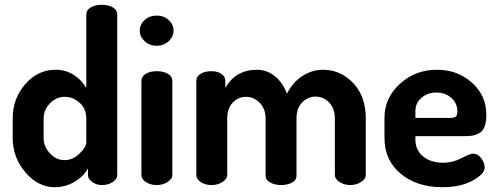

<svg xmlns="http://www.w3.org/2000/svg" viewBox="-20 -772 2076 801"><path d="M33 -196V-278Q33 -361 85.5 -421Q138 -481 211 -481Q255 -481 288.5 -459Q322 -437 340 -405V-712Q340 -730 358.5 -741Q377 -752 405 -752Q433 -752 451 -741Q469 -730 469 -712V-41Q469 -25 450.5 -12.5Q432 0 405 0Q382 0 364.5 -13Q347 -26 347 -41V-70Q331 -38 292.5 -14.5Q254 9 208 9Q139 9 86 -53Q33 -115 33 -196ZM162 -196Q162 -161 188 -132.5Q214 -104 249 -104Q284 -104 312 -131.5Q340 -159 340 -178V-278Q340 -318 312.5 -343Q285 -368 250 -368Q214 -368 188 -340.5Q162 -313 162 -278Z M563 -644Q563 -670 583.5 -688.5Q604 -707 634 -707Q663 -707 683.5 -688.5Q704 -670 704 -644Q704 -619 683.5 -600Q663 -581 634 -581Q604 -581 583.5 -600Q563 -619 563 -644ZM570 -41V-435Q570 -453 588 -464Q606 -475 634 -475Q662 -475 680.5 -464Q699 -453 699 -435V-41Q699 -26 679.5 -13Q660 0 634 0Q607 0 588.5 -12.5Q570 -25 570 -41Z M799 -41V-435Q799 -453 816.5 -464Q834 -475 863 -475Q887 -475 903.5 -464Q920 -453 920 -435V-405Q963 -481 1052 -481Q1094 -481 1127.5 -453.5Q1161 -426 1177 -381Q1202 -430 1242.5 -455.5Q1283 -481 1328 -481Q1400 -481 1453 -426Q1506 -371 1506 -278V-41Q1506 -26 1486.5 -13Q1467 0 1441 0Q1416 0 1396.5 -13Q1377 -26 1377 -41V-278Q1377 -320 1353 -344.5Q1329 -369 1296 -369Q1264 -369 1240.5 -344.5Q1217 -320 1217 -279V-40Q1217 -20 1198 -10Q1179 0 1152 0Q1127 0 1107.5 -10.5Q1088 -21 1088 -40V-278Q1088 -318 1063.5 -343Q1039 -368 1006 -368Q974 -368 951 -344Q928 -320 928 -278V-41Q928 -26 908.5 -13Q889 0 863 0Q836 0 817.5 -12.5Q799 -25 799 -41Z M1584 -196V-281Q1584 -363 1648 -422Q1712 -481 1803 -481Q1888 -481 1948.5 -427.5Q2009 -374 2009 -293Q2009 -263 2001.5 -243.5Q1994 -224 1978.5 -216Q1963 -208 1950 -206Q1937 -204 1916 -204H1713V-189Q1713 -146 1745 -119.5Q1777 -93 1830 -93Q1868 -93 1905 -112Q1942 -131 1953 -131Q1974 -131 1988 -111.5Q2002 -92 2002 -74Q2002 -46 1951.5 -18.5Q1901 9 1826 9Q1719 9 1651.5 -47.5Q1584 -104 1584 -196ZM1713 -280H1859Q1875 -280 1881.5 -285.5Q1888 -291 1888 -307Q1888 -342 1862.5 -364Q1837 -386 1800 -386Q1765 -386 1739 -364.5Q1713 -343 1713 -308Z"/></svg>

Font: Terminal Dosis
Style: Bold
Weight: 700
Designer: EdgarTolentino, PabloImpallari, IginoMarini
Foundry: EdgarTolentino, PabloImpallari, IginoMarini
Version: Version 1.006